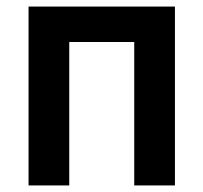

<svg xmlns="http://www.w3.org/2000/svg" viewBox="-20 -553 620 585"><path d="M513 -533H67V12H191V-425H389V12H513Z"/></svg>

Font: Repo DemiBold
Style: Regular
Weight: 600
Designer: Stefan Peev
Foundry: Context Ltd
Version: Version 1.502